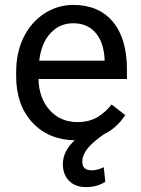

<svg xmlns="http://www.w3.org/2000/svg" viewBox="-20 -558 570 777"><path d="M486.8 -92.3 431.6 -135.3C415 -113.8 395.7 -96.5 373.5 -83.5C351.4 -70.5 324.4 -64 292.5 -64C247.6 -64 210.5 -80 181.4 -112.1C152.3 -144.1 137 -186.2 135.7 -238.3H493.7V-275.9C493.7 -360.2 474.6 -425 436.5 -470.2C398.4 -515.5 345.1 -538.1 276.4 -538.1C234.4 -538.1 195.4 -526.4 159.4 -503.2C123.5 -479.9 95.5 -447.7 75.4 -406.5C55.4 -365.3 45.4 -318.5 45.4 -266.1V-250C45.4 -172.2 67.1 -109.8 110.6 -62.7C154.1 -15.7 211.3 8.5 282.2 9.8C250.3 39.1 234.4 71.3 234.4 106.4C234.4 134.4 242.8 156.9 259.5 173.8C276.3 190.8 299.2 199.2 328.1 199.2C357.4 199.2 383.5 192.1 406.2 177.7L399.9 118.7C383 127.1 366.7 131.3 351.1 131.3C325.7 131.3 313 119.6 313 96.2C313 68.2 331.4 39.4 368.2 9.8L396.5 -12.2H396C433.4 -29.8 463.7 -56.5 486.8 -92.3ZM276.4 -463.9C314.1 -463.9 344.1 -451.3 366.2 -426C388.3 -400.8 400.7 -365.2 403.3 -319.3V-312.5H138.7C144.5 -360.4 159.8 -397.5 184.6 -424.1C209.3 -450.6 239.9 -463.9 276.4 -463.9Z"/></svg>

Font: Roboto1
Style: rg
Weight: 400
Designer: Google
Version: Version 2.137; 2017